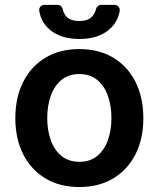

<svg xmlns="http://www.w3.org/2000/svg" viewBox="-20 -753 648 784"><path d="M42.6 -270.6Q42.6 -355.1 74.8 -418.7Q106.9 -482.2 165.5 -517.4Q224.1 -552.6 304 -552.6Q383.9 -552.6 442.5 -517.4Q501.1 -482.2 533.2 -418.7Q565.3 -355.1 565.3 -270.6Q565.3 -186.1 533.2 -122.9Q501.1 -59.7 442.5 -24.5Q383.9 10.7 304 10.7Q224.1 10.7 165.5 -24.5Q106.9 -59.7 74.8 -122.9Q42.6 -186.1 42.6 -270.6ZM435 -271Q435 -321 420.6 -361.7Q406.2 -402.3 377.1 -426.5Q348 -450.6 304.7 -450.6Q260.3 -450.6 231 -426.5Q201.7 -402.3 187.3 -361.7Q172.9 -321 172.9 -271Q172.9 -221.2 187.3 -180.8Q201.7 -140.3 231 -116.3Q260.3 -92.3 304.7 -92.3Q348 -92.3 377.1 -116.3Q406.2 -140.3 420.6 -180.8Q435 -221.2 435 -271ZM372.2 -716.6Q368.3 -699.9 357.6 -687.1Q341.6 -667.3 304 -667.3Q265.6 -667.3 249.6 -687.1Q238.6 -702.1 235.8 -716.6Q234 -723.7 228.5 -728.3Q223 -733 215.6 -733H160.5Q150.9 -733 144.9 -725.7Q138.8 -718.4 140.3 -708.8Q147.4 -663 182.9 -632.1Q228.3 -593.8 304 -593.8Q380.7 -593.8 425.4 -632.1Q461.3 -662.6 468.8 -708.8Q470.2 -718.4 464 -725.7Q457.7 -733 448.2 -733H392.8Q385.3 -733 379.6 -728.3Q373.9 -723.7 372.2 -716.6Z"/></svg>

Font: DeltaSans SemiBold
Style: Regular
Weight: 600
Designer: Rasmus Andersson
Foundry: rsms
Version: Version 3.012